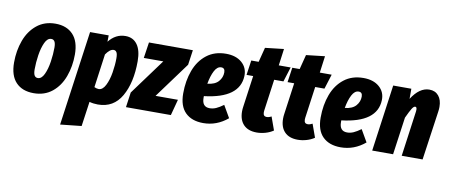

<svg xmlns="http://www.w3.org/2000/svg" viewBox="-75 -977 3534 1512"><g transform="rotate(10 1692.0 -221.0)"><path d="M15 -194Q15 -289 45 -370.5Q75 -452 136 -501.5Q197 -551 284 -551Q374 -551 425 -497Q476 -443 476 -338Q476 -243 446 -161.5Q416 -80 355.5 -31Q295 18 208 18Q117 18 66 -35.5Q15 -89 15 -194ZM308 -364Q308 -397 299 -412Q290 -427 272 -427Q241 -427 221.5 -384.5Q202 -342 193 -282.5Q184 -223 184 -169Q184 -135 193 -120Q202 -105 220 -105Q250 -105 270 -147.5Q290 -190 299 -250.5Q308 -311 308 -364Z M563 -533H712L711 -482Q765 -551 844 -551Q905 -551 938.5 -505Q972 -459 972 -372Q972 -200 909.5 -91Q847 18 722 18Q686 18 654 9L626 207L457 225ZM803 -365Q803 -400 794.5 -413.5Q786 -427 771 -427Q741 -427 709 -380L672 -112Q692 -103 707 -103Q739 -103 761 -146.5Q783 -190 793 -251Q803 -312 803 -365Z M1385 -533 1368 -414 1158 -128H1337L1303 0H944L961 -120L1171 -406H1015L1034 -533Z M1820 -404Q1814 -225 1533 -192V-178Q1533 -106 1594 -106Q1620 -106 1645 -117Q1670 -128 1703 -152L1759 -55Q1672 18 1564 18Q1472 18 1420.5 -33Q1369 -84 1369 -185Q1369 -287 1400 -370Q1431 -453 1494 -502Q1557 -551 1648 -551Q1728 -551 1775 -510Q1822 -469 1820 -404ZM1659 -404Q1659 -439 1629 -439Q1597 -439 1575.5 -397.5Q1554 -356 1543 -293Q1603 -299 1631 -331Q1659 -363 1659 -404Z M2021 -163Q2020 -158 2020 -149Q2020 -116 2048 -116Q2066 -116 2086 -127L2124 -21Q2096 -2 2061 8Q2026 18 1992 18Q1923 18 1886.5 -20Q1850 -58 1850 -126Q1850 -145 1853 -164L1888 -415H1835L1852 -533H1911L1941 -650L2090 -667L2072 -533H2167L2130 -415H2056Z M2349 -163Q2348 -158 2348 -149Q2348 -116 2376 -116Q2394 -116 2414 -127L2452 -21Q2424 -2 2389 8Q2354 18 2320 18Q2251 18 2214.5 -20Q2178 -58 2178 -126Q2178 -145 2181 -164L2216 -415H2163L2180 -533H2239L2269 -650L2418 -667L2400 -533H2495L2458 -415H2384Z M2919 -404Q2913 -225 2632 -192V-178Q2632 -106 2693 -106Q2719 -106 2744 -117Q2769 -128 2802 -152L2858 -55Q2771 18 2663 18Q2571 18 2519.5 -33Q2468 -84 2468 -185Q2468 -287 2499 -370Q2530 -453 2593 -502Q2656 -551 2747 -551Q2827 -551 2874 -510Q2921 -469 2919 -404ZM2758 -404Q2758 -439 2728 -439Q2696 -439 2674.5 -397.5Q2653 -356 2642 -293Q2702 -299 2730 -331Q2758 -363 2758 -404Z M3375 -430Q3375 -412 3372 -392L3316 0H3149L3199 -362Q3200 -368 3200 -377Q3200 -399 3187 -399Q3175 -399 3161 -376.5Q3147 -354 3122 -300L3080 0H2913L2987 -533H3132V-452Q3195 -551 3274 -551Q3321 -551 3348 -518.5Q3375 -486 3375 -430Z"/></g></svg>

Font: Fira Sans Extra Condensed ExtraBold
Style: Italic
Weight: 800
Width: 3
Italic angle: -8°
Designer: Carrois Corporate & Edenspiekermann AG
Foundry: Carrois Corporate GbR & Edenspiekermann AG
Version: Version 4.203